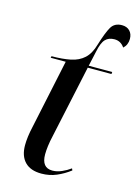

<svg xmlns="http://www.w3.org/2000/svg" viewBox="-117 -825 647 900"><g transform="rotate(15 206.5 -375.0)"><path d="M175 10Q122 10 94.5 -18.5Q67 -47 67 -99Q67 -119 70 -142Q73 -165 79 -191L150 -526H77L79 -534Q132 -534 171 -542Q210 -550 235.5 -573.5Q261 -597 274 -643Q293 -705 309 -732.5Q325 -760 361 -760Q385 -760 399 -745.5Q413 -731 413 -707Q413 -678 393 -660Q375 -687 344 -687Q316 -687 300 -670Q284 -653 275 -608L259 -536H373L372 -526H257L182 -177Q175 -147 172 -123.5Q169 -100 169 -82Q169 -17 221 -17Q243 -17 266 -27Q289 -37 308 -51L312 -42Q282 -19 248 -4.5Q214 10 175 10Z"/></g></svg>

Font: Noto Serif Display SemiCondensed Medium
Style: Italic
Weight: 500
Width: 4
Italic angle: -12°
Designer: Monotype Design Team
Foundry: Monotype Imaging Inc.
Version: Version 2.009